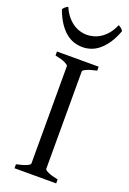

<svg xmlns="http://www.w3.org/2000/svg" viewBox="-175 -896 637 951"><g transform="rotate(20 143.5 -421.0)"><path d="M34.2 0V-21Q67.4 -27.8 86.2 -35.9Q105 -43.9 105 -50.8V-564Q105 -569.8 87.2 -578.6Q69.3 -587.4 34.2 -594.2V-615.2H253.9V-594.2Q220.7 -587.4 201.9 -579.1Q183.1 -570.8 183.1 -564V-50.8Q183.1 -44.9 200.9 -36.4Q218.8 -27.8 253.9 -21V0ZM302.7 -820.3Q288.1 -780.8 269.8 -753.9Q251.5 -727.1 231.2 -710.2Q210.9 -693.4 189 -686Q167 -678.7 145 -678.7Q121.1 -678.7 98.6 -686Q76.2 -693.4 55.9 -710.2Q35.6 -727.1 17.8 -753.9Q0 -780.8 -14.6 -820.3Q-8.8 -829.1 -2.9 -833.7Q2.9 -838.4 11.2 -842.3Q23.4 -814.5 39.3 -795.4Q55.2 -776.4 72.8 -764.9Q90.3 -753.4 108.6 -748.3Q127 -743.2 143.1 -743.2Q160.2 -743.2 179 -748.3Q197.8 -753.4 215.6 -764.9Q233.4 -776.4 249.3 -795.4Q265.1 -814.5 276.9 -842.3Q285.2 -838.4 291 -833.7Q296.9 -829.1 302.7 -820.3Z"/></g></svg>

Font: Gentium Plus APac
Style: Regular
Weight: 400
Designer: J. Victor Gaultney, Annie Olsen, Iska Routamaa, Becca Hirsbrunner
Foundry: SIL International
Version: Version 5.000